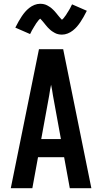

<svg xmlns="http://www.w3.org/2000/svg" viewBox="-20 -995 540 1015"><path d="M37 0 186 -735H314L463 0H349L319 -164H181L151 0ZM198 -260H302L260 -490Q258 -504 255.5 -518.5Q253 -533 250 -547Q247 -533 244.5 -518.5Q242 -504 240 -490ZM308 -812Q302 -812 297.5 -812.5Q293 -813 288.5 -814Q284 -815 279.5 -816.5Q275 -818 270.5 -820.5Q266 -823 262 -825.5Q258 -828 254 -830.5Q250 -833 246.5 -836.5Q243 -840 239 -843.5Q235 -847 232 -850.5Q229 -854 226 -857.5Q223 -861 220.5 -864Q218 -867 214.5 -871.5Q211 -876 207.5 -880Q204 -884 201 -887.5Q198 -891 194 -895L190 -899V-900Q191 -900 191.5 -899.5Q192 -899 193 -899H195Q195 -898 192 -896Q189 -894 185.5 -890Q182 -886 181 -884.5Q180 -883 178.5 -881Q177 -879 175.5 -877Q174 -875 172 -872.5Q170 -870 168.5 -867Q167 -864 165 -861Q163 -858 161 -855Q159 -852 157 -848Q155 -844 152.5 -840.5Q150 -837 148 -833Q146 -829 144 -824.5Q142 -820 139 -815L61 -849Q70 -867 78.5 -882Q87 -897 95.5 -909.5Q104 -922 113 -932.5Q122 -943 134.5 -953Q147 -963 162 -969Q177 -975 192 -975Q198 -975 202.5 -974.5Q207 -974 211.5 -973Q216 -972 220.5 -970.5Q225 -969 229.5 -966.5Q234 -964 238 -961.5Q242 -959 246 -956.5Q250 -954 253.5 -950.5Q257 -947 261 -943.5Q265 -940 268 -936.5Q271 -933 274 -929.5Q277 -926 279.5 -923Q282 -920 285.5 -915.5Q289 -911 292.5 -907Q296 -903 299 -899.5Q302 -896 306 -892L310 -888V-887Q309 -887 308.5 -887.5Q308 -888 307 -888Q306 -888 306 -888L305 -887V-888Q305 -889 308 -891Q311 -893 314.5 -897Q318 -901 319 -902.5Q320 -904 321.5 -906Q323 -908 324.5 -910Q326 -912 328 -914.5Q330 -917 331.5 -920Q333 -923 335 -926Q337 -929 339 -932Q341 -935 343 -938.5Q345 -942 347.5 -946Q350 -950 352 -954Q354 -958 356 -962.5Q358 -967 361 -972L439 -938Q430 -920 421.5 -905Q413 -890 404.5 -877.5Q396 -865 387 -854.5Q378 -844 365.5 -834Q353 -824 338 -818Q323 -812 308 -812Z"/></svg>

Font: Iosevka Term
Style: Bold
Weight: 700
Monospace: yes
Designer: Belleve Invis
Foundry: Belleve Invis
Version: Version 30.0.1